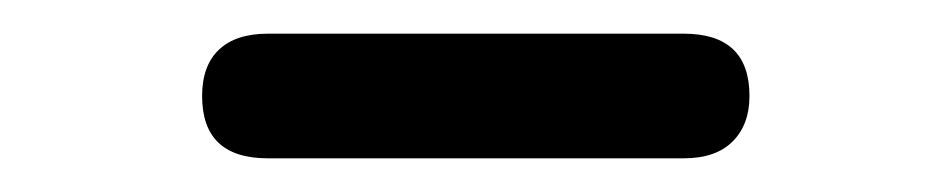

<svg xmlns="http://www.w3.org/2000/svg" viewBox="-20 -710 565 114"><path d="M139 -616Q100 -616 100 -653Q100 -671 110 -680.5Q120 -690 139 -690H386Q425 -690 425 -653Q425 -636 415 -626Q405 -616 386 -616Z"/></svg>

Font: Nunito ExtraLight
Style: Regular
Weight: 200
Designer: Vernon Adams
Foundry: Vernon Adams
Version: Version 3.602